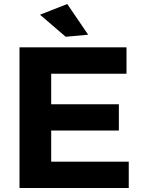

<svg xmlns="http://www.w3.org/2000/svg" viewBox="-20 -936 708 956"><path d="M77.1 -700.2H609.9V-568.8H234.9V-417H571.8V-286.1H234.9V-130.9H621.1V0H77.1ZM314.9 -916 418.9 -763.2 307.1 -752.9 179.2 -862.8Z"/></svg>

Font: Montserrat-SemiBold
Style: Regular
Weight: 600
Designer: Julieta Ulanovsky
Foundry: Julieta Ulanovsky
Version: Version 6.001